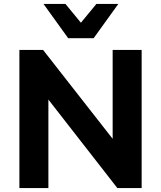

<svg xmlns="http://www.w3.org/2000/svg" viewBox="-20 -960 822 980"><path d="M79 0V-705H200L571 -231H555V-705H703V0H579L212 -471H227V0ZM328 -765 202 -940H314L393 -844L472 -940H584L458 -765Z"/></svg>

Font: Nunito Sans 10pt ExtraBold
Style: Regular
Weight: 800
Designer: Vernon Adams
Foundry: Vernon Adams
Version: Version 3.101;gftools[0.9.27]